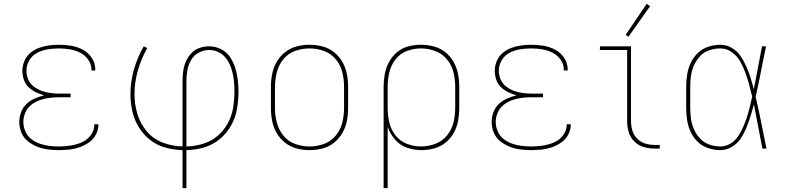

<svg xmlns="http://www.w3.org/2000/svg" viewBox="-20 -770 4072 995"><path d="M285 8Q312 8 339.5 5Q367 2 392.5 -7Q418 -16 440.5 -31.5Q463 -47 476.5 -72Q490 -97 490 -124V-126H469V-124Q469 -94 450 -69Q431 -44 403 -32Q375 -20 345 -15.5Q315 -11 285 -11Q260 -11 235 -14Q210 -17 186 -25.5Q162 -34 142 -49.5Q122 -65 111.5 -89Q101 -113 101 -138Q101 -163 111.5 -187Q122 -211 142.5 -227Q163 -243 187.5 -251.5Q212 -260 237.5 -263Q263 -266 288 -266H346V-285H288Q265 -285 241.5 -288Q218 -291 196 -299Q174 -307 155 -321.5Q136 -336 126.5 -358Q117 -380 117 -403Q117 -432 132 -457.5Q147 -483 173 -496.5Q199 -510 227.5 -514.5Q256 -519 285 -519Q313 -519 341 -514.5Q369 -510 394.5 -497.5Q420 -485 437 -461Q454 -437 454 -409Q454 -407 453 -405H474V-410Q474 -442 456 -469.5Q438 -497 409 -512.5Q380 -528 348.5 -533Q317 -538 285 -538Q259 -538 233 -534.5Q207 -531 182.5 -522Q158 -513 137.5 -496Q117 -479 106.5 -454Q96 -429 96 -403Q96 -380 103.5 -357.5Q111 -335 128 -318.5Q145 -302 166 -292Q187 -282 209 -276Q184 -270 160 -259.5Q136 -249 117 -231Q98 -213 89 -188Q80 -163 80 -138Q80 -109 91 -82.5Q102 -56 124.5 -38Q147 -20 174 -9.5Q201 1 229 4.5Q257 8 285 8Z M926 205H946V8Q993 7 1037.5 -6Q1082 -19 1118 -48.5Q1154 -78 1177 -118.5Q1200 -159 1208 -204.5Q1216 -250 1216 -296Q1216 -327 1212 -358.5Q1208 -390 1198.5 -420Q1189 -450 1171 -476Q1153 -502 1124 -516Q1095 -530 1064 -530Q1038 -530 1013.5 -521.5Q989 -513 971 -493.5Q953 -474 943 -450.5Q933 -427 929.5 -401.5Q926 -376 926 -350V-11Q874 -12 824.5 -30.5Q775 -49 741 -89Q707 -129 692 -179.5Q677 -230 677 -281Q677 -344 694.5 -405Q712 -466 743 -521L725 -530Q692 -473 674 -409.5Q656 -346 656 -281Q656 -236 666 -192.5Q676 -149 699.5 -110.5Q723 -72 758.5 -44.5Q794 -17 837.5 -5Q881 7 926 8ZM946 -11V-350Q946 -378 951 -406Q956 -434 970.5 -459Q985 -484 1010.5 -497.5Q1036 -511 1064 -511Q1092 -511 1117.5 -497Q1143 -483 1158 -459Q1173 -435 1181 -408Q1189 -381 1192 -353Q1195 -325 1195 -296Q1195 -254 1188 -211Q1181 -168 1160 -130Q1139 -92 1106 -64.5Q1073 -37 1031 -24.5Q989 -12 946 -11Z M1584 8Q1618 8 1651 -0.5Q1684 -9 1710.5 -30Q1737 -51 1754 -80.5Q1771 -110 1777.5 -143Q1784 -176 1784 -210V-320Q1784 -354 1777.5 -387Q1771 -420 1754 -449.5Q1737 -479 1710.5 -500Q1684 -521 1651 -529.5Q1618 -538 1584 -538Q1550 -538 1517.5 -529.5Q1485 -521 1458 -500Q1431 -479 1414 -449.5Q1397 -420 1390.5 -387Q1384 -354 1384 -320V-210Q1384 -176 1390.5 -143Q1397 -110 1414 -80.5Q1431 -51 1458 -30Q1485 -9 1517.5 -0.5Q1550 8 1584 8ZM1584 -11Q1546 -11 1509.5 -24Q1473 -37 1448.5 -67.5Q1424 -98 1414.5 -135Q1405 -172 1405 -210V-320Q1405 -358 1414.5 -395.5Q1424 -433 1448.5 -463Q1473 -493 1509.5 -506Q1546 -519 1584 -519Q1622 -519 1658.5 -506Q1695 -493 1720 -463Q1745 -433 1754 -395.5Q1763 -358 1763 -320V-210Q1763 -172 1754 -135Q1745 -98 1720 -67.5Q1695 -37 1658.5 -24Q1622 -11 1584 -11Z M1968 205H1989V-113Q2001 -77 2027 -47Q2053 -17 2089.5 -4.5Q2126 8 2164 8Q2198 8 2230.5 -1Q2263 -10 2289 -31Q2315 -52 2331.5 -81.5Q2348 -111 2354 -144Q2360 -177 2360 -210V-320Q2360 -354 2353.5 -387Q2347 -420 2330.5 -449.5Q2314 -479 2287 -500Q2260 -521 2227.5 -529.5Q2195 -538 2161 -538Q2128 -538 2095.5 -529.5Q2063 -521 2037.5 -499.5Q2012 -478 1996 -448.5Q1980 -419 1974 -386Q1968 -353 1968 -320ZM2161 -11Q2124 -11 2088 -25Q2052 -39 2029 -69Q2006 -99 1997.5 -136Q1989 -173 1989 -210V-320Q1989 -358 1997.5 -394.5Q2006 -431 2029 -461.5Q2052 -492 2088 -505.5Q2124 -519 2161 -519Q2199 -519 2235.5 -505.5Q2272 -492 2296.5 -462Q2321 -432 2330 -395Q2339 -358 2339 -320V-210Q2339 -172 2330 -135Q2321 -98 2296.5 -68Q2272 -38 2235.5 -24.5Q2199 -11 2161 -11Z M2733 8Q2760 8 2787.5 5Q2815 2 2840.5 -7Q2866 -16 2888.5 -31.5Q2911 -47 2924.5 -72Q2938 -97 2938 -124V-126H2917V-124Q2917 -94 2898 -69Q2879 -44 2851 -32Q2823 -20 2793 -15.5Q2763 -11 2733 -11Q2708 -11 2683 -14Q2658 -17 2634 -25.5Q2610 -34 2590 -49.5Q2570 -65 2559.5 -89Q2549 -113 2549 -138Q2549 -163 2559.5 -187Q2570 -211 2590.5 -227Q2611 -243 2635.5 -251.5Q2660 -260 2685.5 -263Q2711 -266 2736 -266H2794V-285H2736Q2713 -285 2689.5 -288Q2666 -291 2644 -299Q2622 -307 2603 -321.5Q2584 -336 2574.5 -358Q2565 -380 2565 -403Q2565 -432 2580 -457.5Q2595 -483 2621 -496.5Q2647 -510 2675.5 -514.5Q2704 -519 2733 -519Q2761 -519 2789 -514.5Q2817 -510 2842.5 -497.5Q2868 -485 2885 -461Q2902 -437 2902 -409Q2902 -407 2901 -405H2922V-410Q2922 -442 2904 -469.5Q2886 -497 2857 -512.5Q2828 -528 2796.5 -533Q2765 -538 2733 -538Q2707 -538 2681 -534.5Q2655 -531 2630.5 -522Q2606 -513 2585.5 -496Q2565 -479 2554.5 -454Q2544 -429 2544 -403Q2544 -380 2551.5 -357.5Q2559 -335 2576 -318.5Q2593 -302 2614 -292Q2635 -282 2657 -276Q2632 -270 2608 -259.5Q2584 -249 2565 -231Q2546 -213 2537 -188Q2528 -163 2528 -138Q2528 -109 2539 -82.5Q2550 -56 2572.5 -38Q2595 -20 2622 -9.5Q2649 1 2677 4.5Q2705 8 2733 8Z M3373 0H3399V-19H3373Q3348 -19 3324 -26Q3300 -33 3282 -51.5Q3264 -70 3257 -94Q3250 -118 3250 -143V-530H3089V-511H3230V-143Q3230 -114 3238 -86Q3246 -58 3267 -37Q3288 -16 3316 -8Q3344 0 3373 0ZM3237 -580 3349 -738 3331 -750 3222 -589Z M3713 8Q3745 8 3773 -9Q3801 -26 3818.5 -52.5Q3836 -79 3848 -108.5Q3860 -138 3869.5 -168Q3879 -198 3887 -229Q3898 -172 3909 -114.5Q3920 -57 3931 0H3952Q3938 -67 3925 -134.5Q3912 -202 3896 -268Q3911 -334 3923.5 -399.5Q3936 -465 3950 -530H3929Q3918 -475 3908 -419.5Q3898 -364 3886 -308Q3879 -338 3869.5 -367.5Q3860 -397 3847.5 -425.5Q3835 -454 3817.5 -480Q3800 -506 3772 -522Q3744 -538 3713 -538Q3682 -538 3651 -528Q3620 -518 3596.5 -495.5Q3573 -473 3559.5 -444Q3546 -415 3541 -383.5Q3536 -352 3536 -320V-210Q3536 -178 3541 -146.5Q3546 -115 3559.5 -86Q3573 -57 3596.5 -34.5Q3620 -12 3651 -2Q3682 8 3713 8ZM3713 -11Q3685 -11 3657 -20.5Q3629 -30 3609 -51Q3589 -72 3577 -98.5Q3565 -125 3561 -153Q3557 -181 3557 -210V-320Q3557 -349 3561 -377.5Q3565 -406 3577 -432.5Q3589 -459 3609 -480Q3629 -501 3657 -510Q3685 -519 3713 -519Q3746 -519 3773 -499.5Q3800 -480 3816 -451.5Q3832 -423 3843 -392.5Q3854 -362 3862.5 -331Q3871 -300 3878 -269Q3872 -242 3865.5 -215.5Q3859 -189 3850.5 -162.5Q3842 -136 3831 -111Q3820 -86 3804.5 -63Q3789 -40 3765 -25.5Q3741 -11 3713 -11Z"/></svg>

Font: Iosevka Sparkle Thin
Style: Regular
Weight: 100
Designer: Belleve Invis
Foundry: Belleve Invis
Version: Version 4.5.0; ttfautohint (v1.8.3)